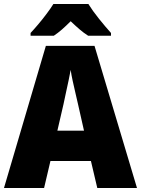

<svg xmlns="http://www.w3.org/2000/svg" viewBox="-20 -947 710 967"><path d="M470 0 438 -136H234L202 0H0L211 -716H456L670 0ZM373 -422Q368 -444 360.5 -476Q353 -508 346 -540Q339 -572 336 -595Q332 -573 325.5 -542Q319 -511 312 -479.5Q305 -448 300 -423L269 -289H403ZM425 -927Q446 -893 478.5 -852.5Q511 -812 539 -781V-767H424Q402 -781 381 -799Q360 -817 336 -840Q312 -816 292 -798.5Q272 -781 251 -767H134V-781Q151 -799 173 -825Q195 -851 215.5 -878.5Q236 -906 249 -927Z"/></svg>

Font: Noto Sans Myanmar UI SemiCondensed Black
Style: Regular
Weight: 900
Width: 4
Designer: Monotype Design Team
Foundry: Monotype Imaging Inc.
Version: Version 2.103; ttfautohint (v1.8.4.7-5d5b)